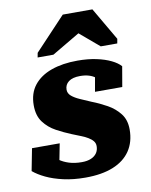

<svg xmlns="http://www.w3.org/2000/svg" viewBox="-84 -797 685 871"><g transform="rotate(-10 258.5 -362.0)"><path d="M239.4 11Q183.6 11 137.9 0.6Q92.2 -9.8 58.5 -26Q24.8 -42.2 3.2 -60.6L23 -162.6H150.6L127.4 -44Q112.4 -50.6 104.8 -63.5Q97.2 -76.4 96.4 -91.9Q95.6 -107.4 101.6 -120.2Q113.6 -104.2 132.2 -90.7Q150.8 -77.2 176.4 -69.1Q202 -61 235 -61Q260 -61 277.5 -68.4Q295 -75.8 304.2 -89.3Q313.4 -102.8 313.4 -121.2Q313.4 -134.6 305.3 -144.6Q297.2 -154.6 283 -163Q268.8 -171.4 250.4 -178.6Q232 -185.8 211.8 -194Q177.6 -207.8 143.5 -226.3Q109.4 -244.8 86.9 -274.8Q64.4 -304.8 64.4 -352.6Q64.4 -407.6 93.2 -444.2Q122 -480.8 173.8 -499.4Q225.6 -518 294.8 -518Q343 -518 381.7 -509.7Q420.4 -501.4 448.3 -487.8Q476.2 -474.2 490.4 -457.8L474.4 -364.8H348.8L365.6 -459.6Q373.4 -459.6 381.4 -449Q389.4 -438.4 392.1 -425Q394.8 -411.6 384.6 -402Q377.8 -416.2 365.2 -426.3Q352.6 -436.4 334.8 -441.8Q317 -447.2 294.2 -447.2Q259.6 -447.2 241.5 -433.4Q223.4 -419.6 223.4 -396.6Q223.4 -379.4 237.8 -367.2Q252.2 -355 275.7 -344.7Q299.2 -334.4 326.2 -322.8Q361 -309.4 394.9 -290.5Q428.8 -271.6 451.4 -242.7Q474 -213.8 474 -169.6Q474 -112.4 446.7 -71.8Q419.4 -31.2 367.1 -10.1Q314.8 11 239.4 11ZM402.2 -735.2H265.6L123.4 -584.2L119.6 -563.4H192.2L376.8 -672.4L282.2 -672L410.4 -563.4H486.4L490.2 -584.2Z"/></g></svg>

Font: Roboto Serif 20pt
Style: Italic
Weight: 400
Italic angle: -10°
Designer: Greg Gazdowicz
Foundry: Commercial Type
Version: Version 1.008